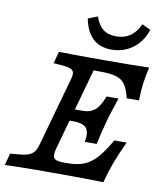

<svg xmlns="http://www.w3.org/2000/svg" viewBox="-88 -837 774 907"><g transform="rotate(10 299.0 -383.5)"><path d="M50.8 -0.9Q23 -0.8 -3.3 0.7L12.1 -56.5L55.9 -60.4Q85.3 -62.8 101.6 -69.5Q117.9 -76.3 127.1 -89.2Q136.3 -102.2 142.8 -125.8L232.3 -445.2Q239.6 -468.8 238.5 -481.8Q237.3 -494.7 224.4 -501Q211.4 -507.4 182.1 -509.9L140.4 -513L155.7 -570.2Q217.7 -568.5 304.5 -568.5H308.7H393.9Q498 -568.5 588.3 -571Q578.6 -527.3 573.8 -492.2Q569 -457.1 568.1 -409.7H509.3Q498.8 -451.6 484.7 -473Q470.5 -494.4 443.1 -503.2Q415.7 -512.1 364.9 -512.1H332.4L224.1 -124Q216.2 -96.4 217.8 -82.9Q219.5 -69.3 231.5 -64.1Q243.5 -58.9 270.5 -58.9H283.2Q332 -58.9 364.7 -71.6Q397.4 -84.2 425.1 -114.9Q452.9 -145.5 486.3 -203.4H545.2Q516.5 -141.6 499.1 -94.8Q481.6 -47.9 469.5 0Q377.6 -2.4 276.8 -2.4H148.3H150.4Q113.1 -2.4 50.8 -0.9ZM253.4 -315.3H409.1L392.9 -258.9H237.3ZM276.3 -258.9 315.1 -315.3Q342.4 -315.3 360.2 -325.2Q378.1 -335 390.4 -353.5Q402.6 -371.9 414.6 -401.6H471.2Q454.8 -353.5 441.6 -311.3L434.9 -287.1Q420 -232.6 406.7 -172.6H350.1Q358.7 -216.5 344 -237.7Q329.3 -258.9 276.3 -258.9ZM262.5 -748.9 308 -766.7Q322.2 -726.3 346.1 -707.6Q369.9 -689 409 -689Q448.1 -689 475.9 -708.3Q503.8 -727.7 521.8 -766.7L562.7 -747.3Q543.5 -688.4 499.2 -655.9Q455 -623.5 398.1 -623.5Q342.4 -623.5 308.8 -654.7Q275.1 -686 262.5 -748.9Z"/></g></svg>

Font: Playfair Micro SmCond SmLight
Style: Italic
Weight: 360
Width: 4
Italic angle: -15.6°
Designer: Claus Eggers Sørensen
Foundry: Claus Eggers Sørensen
Version: Version 2.203;Glyphs 3.3 (3326)